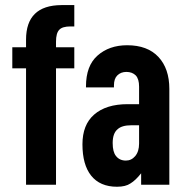

<svg xmlns="http://www.w3.org/2000/svg" viewBox="-20 -710 711 738"><path d="M195.3 -549.8V-528.3H265.6V-447.3H195.3V0H80.1V-447.3H27.3V-528.3H80.1V-557.6Q80.1 -689.5 215.8 -690.4H265.6V-608.4H251Q219.7 -608.4 208 -595.7Q195.3 -583 195.3 -549.8Z M630.9 -368.2V0H522.5V-43.9Q501 -16.6 481.4 -4.9Q462.9 7.8 429.7 7.8Q364.3 7.8 330.1 -35.2Q296.9 -77.1 296.9 -155.3Q296.9 -230.5 341.8 -269.5Q387.7 -309.6 470.7 -309.6H514.6V-377Q514.6 -406.2 502 -419.9Q488.3 -433.6 465.8 -433.6Q444.3 -433.6 430.7 -419.9Q418 -407.2 418 -381.8V-374H310.5V-377.9Q310.5 -457 354.5 -496.1Q399.4 -536.1 468.8 -536.1Q546.9 -536.1 588.9 -491.2Q630.9 -446.3 630.9 -368.2ZM514.6 -158.2V-228.5H484.4Q448.2 -228.5 431.6 -212.9Q413.1 -197.3 413.1 -160.2Q413.1 -126 425.8 -110.4Q439.5 -92.8 463.9 -92.8Q485.4 -92.8 500 -110.4Q514.6 -127.9 514.6 -158.2Z"/></svg>

Font: Dinish Condensed
Style: Bold
Weight: 700
Width: 3
Designer: Bert Driehuis
Foundry: Playbeing
Version: Version 3.006; git-39231f3c-release